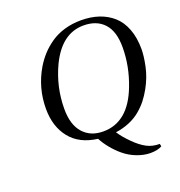

<svg xmlns="http://www.w3.org/2000/svg" viewBox="-157 -840 1104 1176"><g transform="rotate(-20 394.5 -252.0)"><path d="M113.8 -270Q113.8 -406.2 183.1 -522.9Q206.5 -561.5 235.4 -592.8Q264.2 -624 302.7 -650.6Q341.3 -677.2 391.8 -692.1Q442.4 -707 500 -707Q563.5 -707 615.2 -689.7Q667 -672.4 706.3 -637.7Q745.6 -603 767.3 -546.1Q789.1 -489.3 789.1 -414.1Q789.1 -369.6 775.4 -304.4Q761.7 -239.3 726.1 -174.8Q706.5 -139.6 684.3 -111.3Q662.1 -83 631.1 -56.9Q600.1 -30.8 558.6 -13.2Q517.1 4.4 467.8 11.2Q491.2 47.9 534.2 90.8Q573.7 130.4 611.3 150.4Q648.9 170.4 695.8 169.9L699.2 187Q670.9 203.1 624 203.1Q582.5 203.1 536.9 185.8Q491.2 168.5 454.1 137.2Q422.4 110.8 395 77.1Q367.7 43.5 351.1 11.2Q234.4 -3.4 174.1 -78.9Q113.8 -154.3 113.8 -270ZM219.2 -230Q219.2 -127.9 267.1 -74Q314.9 -20 397.9 -20Q560.5 -20 637.2 -220.2Q684.1 -341.3 684.1 -465.8Q684.1 -568.8 636.5 -620.4Q588.9 -671.9 503.9 -671.9Q361.8 -671.9 280.8 -503.9Q219.2 -373.5 219.2 -230Z"/></g></svg>

Font: Linguistics Pro
Style: Italic
Weight: 400
Italic angle: -12°
Designer: Stefan Peev, Context Ltd
Foundry: Stefan Peev, Context Ltd
Version: Version 001.000